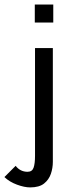

<svg xmlns="http://www.w3.org/2000/svg" viewBox="-46 -648 316 852"><path d="M87.9 183.6Q62.5 183.6 29.3 171.4Q-3.9 159.2 -26.4 137.7L23.4 87.9Q43.9 114.3 76.2 114.3Q96.7 114.3 103 96.2Q109.4 78.1 109.4 43.9V-434.6H188.5V70.3Q188.5 97.7 179.7 123.5Q170.9 149.4 149.4 166.5Q127.9 183.6 87.9 183.6ZM108.4 -547.9V-627.9H190.4V-547.9Z"/></svg>

Font: Padauk
Style: Regular
Weight: 400
Designer: Debbi Hosken, Becca Hirsbrunner Spalinger
Foundry: SIL International
Version: Version 5.003